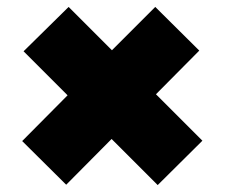

<svg xmlns="http://www.w3.org/2000/svg" viewBox="-20 -626 649 554"><path d="M171 -93 302 -225 435 -92 564 -220 430 -354 555 -480 428 -606 303 -481 178 -606 48 -478 175 -351 44 -219Z"/></svg>

Font: SVN-Poppins ExtraBold
Style: Regular
Weight: 800
Designer: Ninad Kale (Devanagari), Jonny Pinhorn (Latin)
Foundry: Indian Type Foundry
Version: Version 3.002 2017; ttfautohint (v1.8.3)